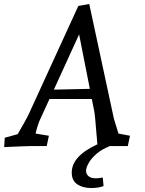

<svg xmlns="http://www.w3.org/2000/svg" viewBox="-20 -735 729 966"><path d="M4 -42 69 -60Q112 -133 128 -168L374 -705L429 -715L553 -138Q556 -127 576 -63L634 -52L623 0H528H526L531 1Q492 16 465.5 39Q439 62 426 85.5Q413 109 413 124Q413 141 425.5 151.5Q438 162 461 162Q481 162 497 158L501 201Q477 211 438 211Q397 211 369 192.5Q341 174 341 133Q341 51 468 -8H470L464 -78Q458 -156 455 -171L442 -237H229L184 -139Q178 -127 170.5 -104.5Q163 -82 159 -63L226 -52L215 0H133Q111 0 1 5ZM432 -288 378 -562 251 -284Z"/></svg>

Font: Andada Pro
Style: Italic
Weight: 400
Italic angle: -7°
Designer: Carolina Giovagnoli
Foundry: Huerta Tipografica
Version: Version 3.005; ttfautohint (v1.8.4)